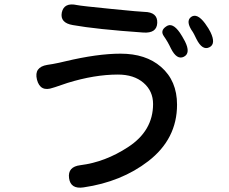

<svg xmlns="http://www.w3.org/2000/svg" viewBox="-20 -804 1040 873"><path d="M360 48Q301 57 294 6Q287 -46 346 -53Q458 -67 562 -135Q676 -209 676 -331Q676 -390 632.5 -427.5Q589 -465 516 -465Q410 -465 287 -427Q259 -418 231 -408L221 -405Q163 -384 148 -442Q134 -499 195 -509L220 -513Q248 -518 276 -525Q423 -560 528 -560Q643 -560 712 -500Q785 -437 785 -328Q785 -172 654 -71Q532 23 360 48ZM816 -546Q784 -530 757 -584Q743 -614 725 -639.5Q707 -665 736 -684Q764 -704 798 -655Q807 -642 821 -616Q848 -562 816 -546ZM932 -589Q900 -573 873 -627Q860 -654 857 -658Q822 -707 849 -727Q876 -746 912 -698Q930 -673 937 -658Q963 -604 932 -589ZM695 -700Q693 -652 632 -656Q417 -671 311 -690Q252 -700 261 -747Q271 -794 330 -781Q348 -777 490 -763Q621 -750 636 -750Q697 -749 695 -700Z"/></svg>

Font: Resource Han Rounded JP Medium
Style: Regular
Weight: 500
Designer: Cyano Hao (round all glyphs); Ryoko NISHIZUKA 西塚涼子 (kana, bopomofo & ideographs); Paul D. Hunt (Latin, Greek & Cyrillic)
Foundry: Cyano Hao
Version: 0.990